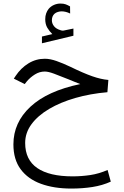

<svg xmlns="http://www.w3.org/2000/svg" viewBox="-20 -734 698 1084"><path d="M275.4 -541.5Q258.8 -557.6 247.1 -577.4Q235.4 -597.2 235.4 -625.5Q235.4 -643.6 240.5 -658Q245.6 -672.4 254.4 -683.6Q266.6 -698.2 284.4 -706.1Q302.2 -713.9 320.8 -713.9Q339.4 -713.9 351.1 -709.5Q362.8 -705.1 375.5 -697.8L376 -657.7Q351.1 -669.9 327.6 -669.9Q318.4 -669.9 307.1 -666.7Q295.9 -663.6 287.1 -655.8Q280.8 -649.9 276.9 -640.9Q272.9 -631.8 272.9 -619.1Q272.9 -601.6 284.9 -586.2Q296.9 -570.8 321.8 -563.5Q323.7 -563 326.7 -562Q329.6 -561 333.5 -561Q336.9 -561 339.4 -561.5L394.5 -572.8V-532.2L216.8 -489.7V-527.8ZM433.1 -259.3Q414.6 -266.6 403.6 -271Q392.6 -275.4 366.7 -286.1Q316.9 -306.2 284.7 -318.1Q252.4 -330.1 232.9 -330.1Q203.1 -330.1 177 -313.7Q150.9 -297.4 131.8 -274.9L119.6 -259.3L58.1 -290L68.4 -305.7Q98.1 -350.1 140.6 -376.2Q183.1 -402.3 233.4 -402.3Q262.7 -402.3 298.8 -389.6Q335 -377 378.4 -356.4Q451.2 -320.8 500.7 -303.5Q550.3 -286.1 591.8 -282.7L586.4 -213.4Q489.7 -205.1 405.5 -180.9Q321.3 -156.7 257.6 -119.1Q193.8 -81.5 158 -33Q122.1 15.6 122.1 73.2Q122.1 168 190.4 214.8Q258.8 261.7 389.6 261.7Q440.9 261.7 490.5 254.2Q540 246.6 587.4 225.6L605.5 291.5Q558.1 313 502 321.8Q445.8 330.6 382.8 330.6Q284.7 330.6 211.2 303.7Q137.7 276.9 96.7 221.7Q55.7 166.5 55.7 81.1Q55.7 -42 151.6 -131.3Q247.6 -220.7 433.1 -259.3Z"/></svg>

Font: Vazir Light FD-WOL-UI
Style: Light-FD-WOL-UI
Weight: 300
Designer: Saber Rastikerdar
Foundry: Saber Rastikerdar
Version: Version 30.0.0